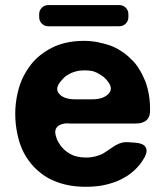

<svg xmlns="http://www.w3.org/2000/svg" viewBox="-20 -714 638 744"><path d="M477.5 -659.2V-647.5Q477.5 -632.8 467.3 -622.6Q457 -612.3 442.4 -612.3H167Q152.3 -612.3 142.1 -622.6Q131.8 -632.8 131.8 -647.5V-659.2Q131.8 -673.8 142.1 -684.1Q152.3 -694.3 167 -694.3H442.4Q457 -694.3 467.3 -684.1Q477.5 -673.8 477.5 -659.2ZM244.1 -235.4Q245.1 -235.4 245.1 -236.3Q215.8 -236.3 202.1 -222.7Q188.5 -209 198.2 -181.6Q200.2 -176.8 201.2 -172.9Q203.1 -168.9 205.1 -165Q212.9 -150.4 223.6 -139.6Q234.4 -127.9 248 -120.1Q261.7 -111.3 278.3 -107.4Q294.9 -103.5 314.5 -103.5Q327.1 -103.5 337.9 -105.5Q349.6 -107.4 360.4 -111.3Q367.2 -113.3 374 -116.2Q379.9 -119.1 385.7 -123Q405.3 -136.7 428.7 -151.4Q453.1 -165 474.6 -163.1Q481.4 -163.1 489.3 -162.1Q497.1 -162.1 503.9 -161.1Q533.2 -159.2 543 -145.5Q553.7 -130.9 541 -105.5Q535.2 -95.7 529.3 -86.9Q523.4 -78.1 515.6 -69.3Q499 -50.8 478.5 -36.1Q457 -21.5 430.7 -10.7Q405.3 -1 375 4.9Q344.7 9.8 311.5 9.8Q268.6 9.8 232.4 1Q196.3 -7.8 166 -24.4Q135.7 -42 112.3 -66.4Q88.9 -90.8 72.3 -122.1Q55.7 -154.3 47.9 -192.4Q39.1 -230.5 39.1 -272.5Q39.1 -314.5 47.9 -351.6Q55.7 -388.7 72.3 -420.9Q88.9 -452.1 111.3 -477.5Q134.8 -502 164.1 -519.5Q194.3 -538.1 229.5 -546.9Q264.6 -555.7 304.7 -555.7Q332 -555.7 357.4 -550.8Q382.8 -545.9 406.2 -538.1Q429.7 -529.3 450.2 -515.6Q470.7 -502.9 487.3 -485.4Q505.9 -468.8 518.6 -447.3Q532.2 -425.8 543 -399.4Q551.8 -376 556.6 -348.6Q561.5 -321.3 561.5 -291Q561.5 -289.1 561.5 -288.1Q562.5 -262.7 548.8 -249Q534.2 -235.4 506.8 -235.4Q441.4 -235.4 376 -235.4Q309.6 -235.4 244.1 -235.4ZM221.7 -406.2Q221.7 -406.2 221.7 -406.2Q189.5 -373 209 -350.6Q227.5 -329.1 272.5 -329.1Q293.9 -329.1 335.9 -329.1Q381.8 -329.1 401.4 -351.6Q421.9 -373 390.6 -407.2Q384.8 -413.1 378.9 -418Q372.1 -422.9 365.2 -426.8Q352.5 -434.6 338.9 -438.5Q324.2 -441.4 306.6 -441.4Q289.1 -441.4 274.4 -437.5Q258.8 -433.6 246.1 -425.8Q238.3 -421.9 232.4 -417Q226.6 -412.1 221.7 -406.2Z"/></svg>

Font: DeepSea
Style: Bold
Weight: 700
Designer: Stem
Version: Version 3.019;git-0a5106e0b